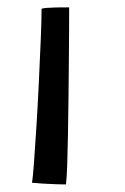

<svg xmlns="http://www.w3.org/2000/svg" viewBox="-20 -486 330 508"><path d="M154.5 2Q147.5 2 130 1.5Q112.5 1 93.8 -0.2Q75 -1.5 64.5 -2.5Q67 -15.5 70 -56.5Q73 -97.5 76.5 -153.5Q80 -209.5 82.8 -269.2Q85.5 -329 87.8 -380.8Q90 -432.5 90 -463Q95 -464.5 105 -465.2Q115 -466 126.2 -466.2Q137.5 -466.5 147.5 -466.5Q157.5 -466.5 163 -466.5Q163 -446.5 162.8 -408.5Q162.5 -370.5 162.2 -323Q162 -275.5 161.2 -225.2Q160.5 -175 159.8 -128.8Q159 -82.5 157.8 -48Q156.5 -13.5 154.5 2Z"/></svg>

Font: Grandstander Thin Light
Style: Regular
Weight: 300
Version: Version 1.200